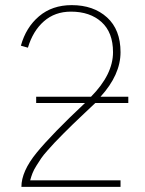

<svg xmlns="http://www.w3.org/2000/svg" viewBox="-20 -729 567 749"><path d="M121.1 -327.1V-351.6H335Q420.9 -438.5 420.9 -525.4Q420.9 -602.5 376 -643.1Q331.1 -683.6 256.8 -683.6Q194.3 -683.6 151.4 -646Q108.4 -608.4 88.9 -543L61.5 -550.8Q81.1 -622.1 132.3 -665.5Q183.6 -709 259.8 -709Q344.7 -709 397.5 -661.1Q450.2 -613.3 450.2 -525.4Q450.2 -437.5 372.1 -351.6H480.5V-327.1H351.6Q336.9 -313.5 306.2 -284.2Q275.4 -254.9 263.2 -243.2Q251 -231.4 227.1 -207.5Q203.1 -183.6 192.9 -172.4Q182.6 -161.1 165.5 -142.1Q148.4 -123 140.6 -111.3Q132.8 -99.6 122.6 -83.5Q112.3 -67.4 106.9 -53.7Q101.6 -40 97.7 -25.4H450.2V0H63.5Q63.5 -60.5 123 -133.3Q182.6 -206.1 311.5 -327.1Z"/></svg>

Font: Gothic A1 Thin
Style: Regular
Weight: 250
Designer: HanYang I&C Co.,Ltd.
Foundry: HanYang I&C Co.,Ltd.
Version: Version 2.50